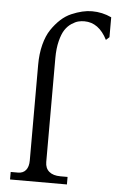

<svg xmlns="http://www.w3.org/2000/svg" viewBox="-54 -806 513 844"><g transform="rotate(5 202.0 -384.0)"><path d="M102.1 -513.2Q102.1 -561.5 112.5 -602.1Q123 -642.6 141.1 -669.4Q159.2 -696.3 180.9 -716.3Q202.6 -736.3 227.8 -747.1Q252.9 -757.8 274.9 -762.9Q296.9 -768.1 317.9 -768.1Q363.3 -768.1 403.8 -749V-661.1L389.2 -647.9Q352.1 -721.2 288.1 -721.2Q274.4 -721.2 261.5 -718Q248.5 -714.8 231.9 -703.9Q215.3 -692.9 203.4 -675Q191.4 -657.2 183.1 -624.5Q174.8 -591.8 174.8 -548.8V-90.8Q174.8 -63 192.4 -48.1Q210 -33.2 242.2 -33.2H273.9V0H22.9V-33.2H55.2Q77.6 -33.2 89.8 -48.1Q102.1 -63 102.1 -90.8Z"/></g></svg>

Font: LT Superior Serif
Style: Regular
Weight: 400
Designer: Daniel Lyons
Foundry: LyonsType
Version: Version 2.120;FEAKit 1.0